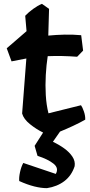

<svg xmlns="http://www.w3.org/2000/svg" viewBox="-20 -687 469 998"><path d="M423 -65Q395 -49 359.5 -32.5Q324 -16 292 -3L255 50Q287 65 314 84.5Q341 104 356.5 127.5Q372 151 368 177Q352 226 314.5 254.5Q277 283 224 291Q194 291 158 282Q122 273 80 254Q78 236 84 208Q90 180 101 160L270 217Q287 187 258.5 164Q230 141 175 123L160 71L204 2Q169 -15 136 -41.5Q103 -68 95 -97L117 -383L40 -368L15 -436L118 -525L111 -605Q128 -623 152 -640.5Q176 -658 198 -667L235 -641L231 -502Q272 -506 315.5 -507Q359 -508 402 -504L412 -424L381 -392Q301 -398 228 -395Q221 -350 218 -297Q215 -244 218 -192.5Q221 -141 232 -98L401 -140Q408 -131 416 -108Q424 -85 423 -65Z"/></svg>

Font: Langar
Style: Regular
Weight: 400
Designer: Alessia Mazzarella
Foundry: Typeland
Version: Version 1.001; ttfautohint (v1.8.3)